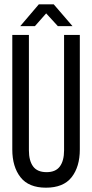

<svg xmlns="http://www.w3.org/2000/svg" viewBox="-20 -862 427 890"><path d="M142 -741 194 -800 248 -741H316L229 -842H160L74 -741ZM350 -169V-700H277V-165C277 -133 270.5 -108.2 257.5 -90.5C244.5 -72.8 224 -64 196 -64C167.3 -64 146.5 -72.8 133.5 -90.5C120.5 -108.2 114 -133 114 -165V-700H37V-169C37 -115.7 49.7 -72.8 75 -40.5C100.3 -8.2 139.7 8 193 8C247 8 286.7 -8.2 312 -40.5C337.3 -72.8 350 -115.7 350 -169Z"/></svg>

Font: SVN-Bebas Neue
Style: Regular
Weight: 400
Designer: Ryoichi Tsunekawa
Foundry: Ryoichi Tsunekawa
Version: Version 001.003